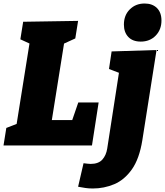

<svg xmlns="http://www.w3.org/2000/svg" viewBox="-32 -829 940 1094"><path d="M414 -245H530L492 0H-12L4 -100L84 -131L60 -105L139 -600L158 -571L84 -605L100 -705L413 -710L397 -610L314 -572L336 -600L257 -105L238 -145H400L369 -114ZM413 235 444 101Q455 102 464.5 103.5Q474 105 484 105Q529 105 551 80.5Q573 56 579 17L648 -429L662 -408L589 -436L604 -536L860 -544L779 -30Q762 76 719.5 136Q677 196 619 220.5Q561 245 497 245Q473 245 454 242Q435 239 413 235ZM770 -592Q724 -592 699 -618.5Q674 -645 674 -689Q674 -742 707.5 -775.5Q741 -809 792 -809Q836 -809 862 -783.5Q888 -758 888 -712Q888 -660 855 -626Q822 -592 770 -592Z"/></svg>

Font: Bitter Thin Black
Style: Italic
Weight: 900
Italic angle: -9°
Version: Version 3.020